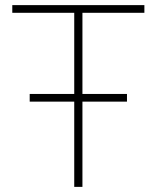

<svg xmlns="http://www.w3.org/2000/svg" viewBox="-20 -730 612 750"><path d="M270 0V-680H28V-710H544V-680H302V0ZM96 -333V-363H476V-333Z"/></svg>

Font: Geist Thin
Style: Regular
Weight: 400
Designer: Basement.studio, Andrés Briganti, Mateo Zaragoza
Foundry: Basement.studio, Vercel, Andrés Briganti, Guido Ferreyra, Mateo Zaragoza
Version: Version 1.401